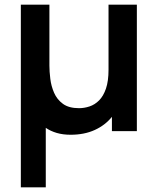

<svg xmlns="http://www.w3.org/2000/svg" viewBox="-20 -560 674 820"><path d="M69 240V-540H191V-280Q191 -255 194.8 -223.8Q198.5 -192.5 211 -163.8Q223.5 -135 248.8 -116.5Q274 -98 317.5 -98Q340 -98 362.5 -105.5Q385 -113 403.2 -131.2Q421.5 -149.5 432.5 -181.5Q443.5 -213.5 443.5 -262.5V-540H564.5V0H458V-61Q429 -25 384.5 -4.8Q340 15.5 281.5 15.5Q249 15.5 222.5 7.8Q196 0 175.5 -14V240Z"/></svg>

Font: Manrope ExtraLight
Style: Bold
Weight: 700
Version: Version 4.504